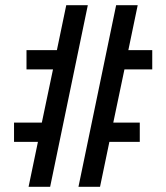

<svg xmlns="http://www.w3.org/2000/svg" viewBox="-20 -737 640 739"><path d="M282 -18 427 -717H510L474 -544H566V-470H459L416 -265H518V-191H401L365 -18ZM90 -18 126 -191H34V-265H141L184 -470H82V-544H199L235 -717H318L173 -18Z"/></svg>

Font: Iosevka Plex Etoile
Style: Regular
Weight: 400
Designer: Belleve Invis
Foundry: Belleve Invis
Version: Version 25.1.1; ttfautohint (v1.8.4)